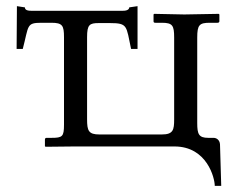

<svg xmlns="http://www.w3.org/2000/svg" viewBox="-20 -476 761 624"><path d="M301 -401H337C396 -401 390 -392 406 -317H427V-456L400 -452C400 -446 394 -441 380 -441H81C65 -441 61 -446 61 -452L35 -456L34 -317H54C74 -393 65 -402 115 -402H147C183 -402 188 -393 188 -355V-71C188 -32 183 -28 147 -28H131C128 -28 126 -26 126 -22V-1L128 1L221 0H547C653 0 678 103 678 128H699L695 -7C694 -21 684 -28 674 -28H657C626 -28 621 -40 621 -76V-354C621 -395 628 -402 662 -402H687C691 -402 693 -404 693 -407V-429L691 -431L579 -429L481 -431L479 -429V-407C479 -403 481 -402 485 -402H506C541 -402 546 -393 546 -354V-88C546 -54 543 -39 506 -39H303C268 -39 263 -51 263 -88V-355C263 -396 271 -401 301 -401Z"/></svg>

Font: Libertinus Serif Display
Style: Regular
Weight: 400
Designer: Philipp H. Poll
Foundry: Khaled Hosny
Version: Version 6.1